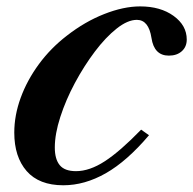

<svg xmlns="http://www.w3.org/2000/svg" viewBox="-20 -554 589 585"><path d="M173 10.5Q99 10.5 61.2 -32.8Q23.5 -76 23.5 -150Q23.5 -202.5 43 -256Q62.5 -309.5 98.5 -358.5Q134.5 -407.5 184 -445.5Q238.5 -488 297.5 -511.2Q356.5 -534.5 407 -534.5Q469 -534.5 509 -505.5Q549 -476.5 549 -433.5Q549 -411.5 534 -398Q519 -384.5 494.5 -384.5Q449.5 -384.5 441.5 -438.5Q433 -493.5 397 -493.5Q369 -493.5 335.5 -467Q302 -440.5 269 -396.8Q236 -353 208.2 -301.2Q180.5 -249.5 163.8 -197.8Q147 -146 147 -104.5Q147 -69 162 -50.8Q177 -32.5 211.5 -32.5Q253 -32.5 299.5 -62.8Q346 -93 410 -159L434 -142Q367 -63 302.5 -26.2Q238 10.5 173 10.5Z"/></svg>

Font: Libre Caslon Text SemiBold Italic
Style: Regular
Weight: 600
Italic angle: -22.583°
Designer: Pablo Impallari, Rodrigo Fuenzalida, Katja Schimmel
Foundry: Pablo Impallari, Rodrigo Fuenzalida
Version: Version 2.000